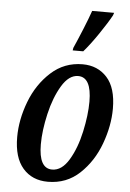

<svg xmlns="http://www.w3.org/2000/svg" viewBox="-56 -837 601 889"><g transform="rotate(5 244.5 -393.0)"><path d="M41 -184Q41 -265 73 -349Q105 -433 167 -489.5Q229 -546 314 -546Q384 -546 427.5 -498Q471 -450 471 -353Q471 -274 440 -189.5Q409 -105 348 -47.5Q287 10 200 10Q127 10 84 -39.5Q41 -89 41 -184ZM360 -376Q360 -490 298 -490Q255 -490 222 -435Q189 -380 171 -302Q153 -224 153 -160Q153 -48 215 -48Q260 -48 293 -103Q326 -158 343 -236Q360 -314 360 -376ZM264 -618Q281 -656 302.5 -708.5Q324 -761 336 -796H438L434 -784Q415 -749 378 -694.5Q341 -640 311 -606H262Z"/></g></svg>

Font: Noto Serif CondSemiBold
Style: Italic
Weight: 600
Width: 3
Italic angle: -12°
Designer: Monotype Design Team
Foundry: Monotype Imaging Inc.
Version: Version 1.001